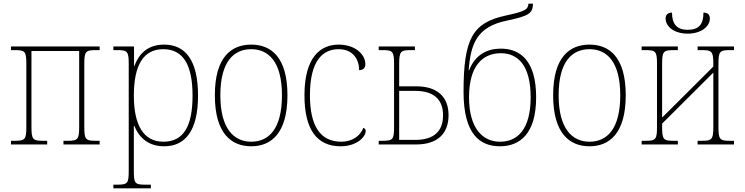

<svg xmlns="http://www.w3.org/2000/svg" viewBox="-20 -790 4073 1050"><path d="M40 0H238V-20H217C159 -20 152 -27 152 -98V-511H413V-98C413 -27 406 -20 348 -20H327V0H525V-20H506C447 -20 441 -27 441 -98V-438C441 -509 447 -516 506 -516H525V-536H40V-516H59C118 -516 124 -509 124 -438V-98C124 -27 118 -20 59 -20H40Z M600 240H805V220H778C716 220 712 213 712 142V-101H715C744 -30 798 10 878 10C992 10 1063 -74 1063 -267C1063 -463 992 -546 878 -546C796 -546 743 -505 715 -429H713V-536H600V-516H619C678 -516 684 -509 684 -438V142C684 213 679 220 618 220H600ZM873 -15C765 -15 712 -106 712 -267C712 -432 763 -521 873 -521C982 -521 1033 -435 1033 -267C1033 -99 984 -15 873 -15Z M1354 10C1462 10 1552 -60 1552 -269C1552 -478 1462 -546 1354 -546C1245 -546 1155 -478 1155 -269C1155 -60 1245 10 1354 10ZM1354 -15C1260 -15 1185 -85 1185 -269C1185 -453 1258 -521 1354 -521C1448 -521 1522 -453 1522 -269C1522 -85 1450 -15 1354 -15Z M1843 10C1932 10 1980 -42 1980 -74C1980 -82 1975 -88 1967 -91C1950 -45 1904 -15 1847 -15C1732 -15 1675 -100 1675 -269C1675 -457 1744 -521 1832 -521C1914 -521 1944 -461 1944 -406C1965 -407 1978 -417 1978 -439C1978 -494 1921 -546 1832 -546C1737 -546 1645 -483 1645 -269C1645 -80 1714 10 1843 10Z M2051 0H2256C2370 0 2433 -57 2433 -160C2433 -262 2370 -318 2256 -318H2163V-438C2163 -509 2170 -516 2228 -516H2249V-536H2051V-516H2070C2129 -516 2135 -509 2135 -438V-98C2135 -27 2130 -20 2070 -20H2051ZM2163 -25V-293H2251C2352 -293 2403 -246 2403 -160C2403 -71 2352 -25 2251 -25Z M2714 10C2822 10 2912 -57 2912 -258C2912 -457 2826 -524 2719 -524C2645 -524 2579 -492 2545 -405H2543C2554 -550 2587 -643 2751 -677C2873 -703 2893 -716 2895 -770H2870C2867 -737 2852 -728 2746 -705C2565 -666 2515 -580 2515 -288C2515 -55 2605 10 2714 10ZM2714 -15C2620 -15 2545 -88 2545 -258C2545 -433 2622 -499 2719 -499C2812 -499 2882 -433 2882 -258C2882 -82 2810 -15 2714 -15Z M3204 10C3312 10 3402 -60 3402 -269C3402 -478 3312 -546 3204 -546C3095 -546 3005 -478 3005 -269C3005 -60 3095 10 3204 10ZM3204 -15C3110 -15 3035 -85 3035 -269C3035 -453 3108 -521 3204 -521C3298 -521 3372 -453 3372 -269C3372 -85 3300 -15 3204 -15Z M3741 -606C3813 -606 3862 -644 3862 -689C3862 -710 3850 -721 3827 -721C3827 -657 3802 -627 3741 -627C3683 -627 3655 -657 3655 -721C3632 -721 3620 -709 3620 -689C3620 -643 3669 -606 3741 -606ZM3489 0H3687V-20H3666C3607 -20 3601 -27 3601 -98V-114L3881 -393V-98C3881 -27 3874 -20 3816 -20H3795V0H3994V-20H3974C3915 -20 3909 -27 3909 -98V-438C3909 -509 3915 -516 3974 -516H3994V-536H3795V-516H3816C3874 -516 3881 -509 3881 -438V-426L3601 -147V-438C3601 -509 3607 -516 3666 -516H3687V-536H3489V-516H3508C3567 -516 3573 -509 3573 -438V-98C3573 -27 3567 -20 3508 -20H3489Z"/></svg>

Font: Noto Serif SemiCondensed Thin
Style: Regular
Weight: 100
Width: 4
Designer: Monotype Design Team
Foundry: Monotype Imaging Inc.
Version: Version 2.015